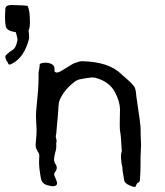

<svg xmlns="http://www.w3.org/2000/svg" viewBox="-29 -742 653 762"><path d="M529.3 -204.1Q529.3 -196.8 529.8 -189.9L530.3 -184.6V-179.7Q530.8 -173.8 530.8 -167.5Q530.8 -161.6 530.3 -154.8Q529.3 -134.8 528.8 -118.2V-91.8Q528.8 -60.5 526.4 -28.8Q525.9 -18.6 517.6 -16.1Q515.1 -15.1 512.7 -10.3L510.7 -5.9L509.3 -2Q508.3 0 504.9 0Q499 0 485.8 -5.9Q465.3 -15.1 463.9 -25.9Q462.9 -33.2 461.9 -39.6L460 -48.8Q458 -59.1 457 -71.8Q456.5 -80.6 455.1 -86.4L453.6 -91.3Q453.1 -95.2 452.6 -100.6L451.7 -109.9L451.2 -119.1V-122.6Q451.2 -131.3 453.1 -138.2Q454.1 -141.1 454.6 -142.1V-143.1Q454.1 -144 454.1 -146.5Q451.7 -202.1 446.8 -226.6Q446.3 -229 446.3 -242.7V-258.8L446.8 -282.7L447.3 -307.1Q446.8 -339.8 426.8 -377Q404.8 -418.5 348.6 -433.6Q344.2 -434.6 338.9 -434.6Q335 -434.6 330.6 -434.1L309.1 -431.2L287.6 -427.2Q275.4 -424.3 265.6 -416.5Q225.1 -384.8 208.5 -346.2Q204.6 -337.9 203.6 -325.2L202.6 -313.5L202.1 -302.2Q201.2 -290.5 200.2 -277.8L198.2 -257.3Q196.3 -233.9 194.3 -211.9L193.8 -208.5L192.9 -205.1Q192.4 -202.1 192.4 -200.2V-198.2Q195.8 -186 195.8 -181.6V-179.7L194.8 -177.7L194.3 -174.8V-159.2Q194.3 -152.8 192.4 -144.5L189.9 -136.2L188 -127.4L186.5 -118.7L185.5 -109.4Q185.5 -99.6 190.9 -91.3Q196.3 -84 196.3 -76.2Q196.3 -67.9 189.5 -59.1Q186 -54.7 186 -49.8Q186 -46.9 187.5 -43.5L193.4 -29.8Q196.3 -22.5 197.3 -18.1Q197.8 -16.6 197.8 -15.1Q197.8 -5.9 186.5 -3.4Q183.6 -2.9 180.7 -2.9Q177.2 -2.9 173.8 -3.4L168.5 -4.9L163.6 -5.9Q136.7 -11.2 133.3 -34.7L129.9 -54.2L127.4 -73.7Q126 -87.4 126 -99.6Q126 -106.9 126.5 -113.3Q127 -118.2 127 -122.1V-125.5Q126.5 -132.3 123.5 -136.2Q112.8 -152.3 112.3 -165Q112.3 -169.9 113.3 -178.2L113.8 -186L114.7 -195.3Q116.2 -212.4 116.2 -225.6Q116.2 -232.4 115.7 -238.3L115.2 -246.6L114.7 -255.4Q114.3 -267.6 113.8 -281.2Q113.8 -298.8 116.2 -318.8Q124 -391.6 124 -431.2V-447.8Q124 -460 126 -464.8L126.5 -467.8L127.4 -471.7Q128.4 -477.5 128.9 -488.3Q139.2 -493.2 151.4 -493.2Q155.3 -493.2 159.2 -492.7Q177.2 -490.2 184.6 -480.5Q187.5 -476.6 187.5 -462.4V-458Q191.9 -454.1 196.8 -454.1H197.8L202.1 -455.1L206.1 -456.5Q212.4 -459 220.7 -464.4L236.8 -474.1Q257.8 -488.3 267.6 -491.7L275.4 -494.1L283.2 -497.1Q291 -499 296.9 -499H299.3Q403.8 -496.1 452.1 -448.2L478.5 -424.8Q494.6 -411.1 502.9 -399.4Q507.8 -393.1 509.8 -380.4L511.2 -369.1L512.2 -358.9L520.5 -301.3Q525.9 -266.1 528.3 -243.7Q529.3 -231.9 529.3 -204.1ZM9.3 -485.8Q3.4 -485.8 2.4 -493.2Q2 -495.6 -2.4 -499Q-7.8 -509.8 -7.8 -518.1Q-7.8 -522.5 5.4 -532.7Q15.1 -540.5 23.4 -545.4Q33.7 -552.2 40 -581.1L40.5 -584Q40.5 -591.3 33.7 -614.3Q-1.5 -619.1 -5.4 -635.7Q-8.8 -647.5 -9.3 -675.3Q-8.8 -691.4 -7.8 -706.8Q-6.8 -722.2 16.6 -722.2L60.5 -720.7L80.6 -718.8Q89.8 -701.2 89.8 -653.8Q89.8 -631.8 84.5 -621.1Q86.4 -608.9 86.4 -597.2V-588.9Q67.4 -514.2 19.5 -489.7Q13.7 -485.8 9.3 -485.8Z"/></svg>

Font: Kurland
Style: Regular
Weight: 400
Designer: GGBot
Version: 0.22